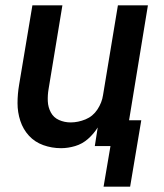

<svg xmlns="http://www.w3.org/2000/svg" viewBox="-20 -550 616 723"><path d="M470 153 512 -97H466L537 -530H424L368 -192Q364 -164 347 -138Q330 -112 302 -100.5Q274 -89 246 -89Q223 -89 202.5 -98Q182 -107 171.5 -126.5Q161 -146 160 -169Q159 -192 163 -215L215 -530H102L52 -231Q46 -196 46 -161.5Q46 -127 56.5 -95Q67 -63 89 -39Q111 -15 143 -3.5Q175 8 210 8Q236 8 263 0Q290 -8 311.5 -27Q333 -46 348 -70L337 0H396L370 153Z"/></svg>

Font: Iosevka Sparkle Semibold
Style: Italic
Weight: 600
Italic angle: -9°
Designer: Belleve Invis
Foundry: Belleve Invis
Version: Version 4.5.0; ttfautohint (v1.8.3)